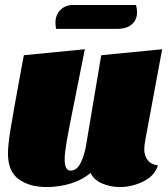

<svg xmlns="http://www.w3.org/2000/svg" viewBox="-20 -732 676 772"><path d="M560 -131Q560 -106 574 -88Q588 -70 615 -67Q602 -25 556.5 -2.5Q511 20 462 20Q423 20 390 5.5Q357 -9 344 -37Q314 -10 267 5Q220 20 167 20Q98 20 55 -11.5Q12 -43 12 -115Q12 -150 23.5 -219.5Q35 -289 67 -463L76 -510L321 -534L285 -353Q256 -210 248 -163Q240 -116 240 -91Q240 -46 264 -46Q290 -46 305.5 -79.5Q321 -113 327 -153L387 -510L632 -534L565 -173Q560 -146 560 -131ZM531 -682Q531 -653 510.5 -634.5Q490 -616 451 -616H206Q203 -625 203 -644Q204 -674 224 -693Q244 -712 274 -712H527Q531 -696 531 -682Z"/></svg>

Font: Sansita Black Italic
Style: Regular
Weight: 900
Italic angle: -11°
Designer: Pablo Cosgaya
Foundry: Omnibus-Type
Version: Version 1.006